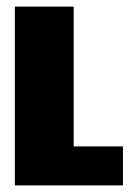

<svg xmlns="http://www.w3.org/2000/svg" viewBox="-20 -561 425 581"><path d="M203 -118H352V0H25V-541H203Z"/></svg>

Font: Montserrat arm2
Style: Bold
Weight: 700
Designer: Julieta Ulanovsky
Foundry: Julieta Ulanovsky
Version: Version 6.000